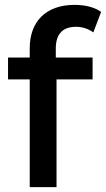

<svg xmlns="http://www.w3.org/2000/svg" viewBox="-20 -768 435 788"><path d="M360 -532H209V-569C209 -628 237 -658 292 -658C319 -658 344 -649 363 -635L395 -719C368 -739 328 -748 286 -748C167 -748 102 -678 102 -570V-532H13V-442H102V0H212V-442H360Z"/></svg>

Font: Montserrat-Alt1 SemBd
Style: Regular
Weight: 600
Designer: Differentunic
Foundry: Differentunic
Version: Version 7.222